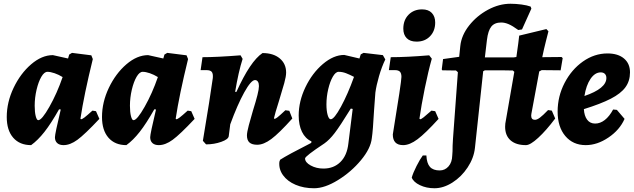

<svg xmlns="http://www.w3.org/2000/svg" viewBox="-20 -762 3382 1024"><path d="M473 -172 492 -169 510 -128Q432 -45 393 -16.5Q354 12 319 12Q297 12 285 1Q273 -10 273 -30Q273 -48 304 -178L295 -179Q252 -103 217 -58.5Q182 -14 146 12Q85 12 50.5 -27.5Q16 -67 16 -138Q16 -217 52.5 -293.5Q89 -370 146 -419Q203 -468 262 -468L343 -450L349 -471L364 -480L467 -467L475 -447Q428 -256 409 -129L412 -126Q418 -126 430.5 -135.5Q443 -145 473 -172ZM314 -351Q293 -364 271 -371.5Q249 -379 233 -379Q216 -379 200.5 -352.5Q185 -326 175 -283.5Q165 -241 165 -198Q165 -164 170.5 -142.5Q176 -121 184 -121Q203 -121 243.5 -192.5Q284 -264 314 -351Z M981 -172 1000 -169 1018 -128Q940 -45 901 -16.5Q862 12 827 12Q805 12 793 1Q781 -10 781 -30Q781 -48 812 -178L803 -179Q760 -103 725 -58.5Q690 -14 654 12Q593 12 558.5 -27.5Q524 -67 524 -138Q524 -217 560.5 -293.5Q597 -370 654 -419Q711 -468 770 -468L851 -450L857 -471L872 -480L975 -467L983 -447Q936 -256 917 -129L920 -126Q926 -126 938.5 -135.5Q951 -145 981 -172ZM822 -351Q801 -364 779 -371.5Q757 -379 741 -379Q724 -379 708.5 -352.5Q693 -326 683 -283.5Q673 -241 673 -198Q673 -164 678.5 -142.5Q684 -121 692 -121Q711 -121 751.5 -192.5Q792 -264 822 -351Z M1539 -130Q1468 -51 1427 -20.5Q1386 10 1352 10Q1324 10 1310.5 -2Q1297 -14 1297 -40Q1297 -56 1307 -94Q1317 -132 1329 -172Q1345 -223 1353 -255Q1361 -287 1361 -303Q1361 -318 1355.5 -326.5Q1350 -335 1340 -335Q1319 -335 1282.5 -269Q1246 -203 1208 -99L1200 -36Q1198 -19 1160 -5.5Q1122 8 1079 8L1062 -11Q1101 -244 1115 -346Q1117 -369 1109.5 -378.5Q1102 -388 1081 -388H1050L1060 -457Q1136 -457 1263 -467L1274 -448Q1252 -380 1234 -272H1241Q1315 -436 1380 -479Q1438 -479 1472 -450.5Q1506 -422 1506 -375Q1506 -355 1496 -318.5Q1486 -282 1468 -224Q1446 -155 1441 -131L1444 -128Q1449 -128 1460 -136.5Q1471 -145 1502 -174L1523 -171Z M1470 101 1474 90Q1512 65 1640 0L1641 -8Q1608 -23 1590.5 -59Q1573 -95 1573 -146Q1573 -222 1609 -297Q1645 -372 1702 -420.5Q1759 -469 1816 -469L1897 -450L1904 -472L1919 -480L2022 -468L2035 -445Q2016 -406 2001.5 -356Q1987 -306 1982 -268Q1982 -269 1975 -174Q1969 -64 1963 -25Q1957 30 1905 92.5Q1853 155 1782.5 198.5Q1712 242 1655 242Q1600 242 1556.5 223.5Q1513 205 1489.5 172.5Q1466 140 1470 101ZM1868 -352Q1845 -364 1825.5 -371.5Q1806 -379 1786 -379Q1770 -379 1755 -353Q1740 -327 1730.5 -286.5Q1721 -246 1721 -205Q1721 -171 1727.5 -148.5Q1734 -126 1744 -126Q1762 -126 1798.5 -193Q1835 -260 1868 -352ZM1838 3 1861 -181 1851 -183Q1793 -89 1765 -52.5Q1737 -16 1710 3Q1607 71 1607 83Q1607 104 1637 120.5Q1667 137 1705 137Q1760 137 1795.5 102Q1831 67 1838 3Z M2281 -172 2301 -169 2319 -128Q2249 -51 2207 -19.5Q2165 12 2130 12Q2075 12 2075 -45Q2121 -326 2121 -352Q2121 -371 2113 -379.5Q2105 -388 2086 -388H2054L2064 -457Q2149 -457 2269 -467L2283 -449Q2264 -382 2245.5 -291Q2227 -200 2217 -129L2221 -126Q2226 -126 2239.5 -136.5Q2253 -147 2281 -172ZM2131 -609Q2131 -655 2159 -683.5Q2187 -712 2231 -712Q2265 -712 2283 -693Q2301 -674 2301 -642Q2301 -597 2273.5 -568.5Q2246 -540 2202 -540Q2167 -540 2149 -558.5Q2131 -577 2131 -609Z M2343 -447 2429 -459 2435 -517Q2441 -574 2482 -626Q2523 -678 2582.5 -710Q2642 -742 2702 -742Q2731 -742 2761 -738Q2791 -734 2810 -727L2814 -716L2764 -605L2744 -602Q2714 -624 2693 -633Q2672 -642 2653 -642Q2618 -642 2600.5 -620.5Q2583 -599 2577 -549L2566 -456H2798L2804 -450L2793 -387H2566L2557 -382L2513 27Q2507 81 2474 131Q2441 181 2393 211.5Q2345 242 2297 242Q2254 242 2219.5 225.5Q2185 209 2176 185Q2183 160 2201.5 123.5Q2220 87 2235 67H2254Q2256 109 2273 128Q2290 147 2325 147Q2353 147 2372 125.5Q2391 104 2392 67Q2394 49 2394 14L2396 -23L2422 -377L2412 -386L2339 -387L2336 -392Z M2941 -130Q2893 -66 2850.5 -27Q2808 12 2785 12Q2732 12 2703 -13.5Q2674 -39 2674 -86Q2674 -97 2675 -103L2723 -379L2715 -386L2656 -387L2653 -392L2660 -447L2734 -458Q2740 -498 2744 -530Q2748 -562 2749 -572L2894 -607L2905 -595Q2902 -583 2891.5 -542Q2881 -501 2872 -457L2975 -458L2981 -452L2970 -387L2869 -388L2856 -381L2814 -155L2813 -145Q2813 -123 2833 -123Q2844 -123 2859.5 -134.5Q2875 -146 2903 -175L2923 -172Z M3094 -180Q3096 -144 3111.5 -123.5Q3127 -103 3154 -103Q3181 -103 3205.5 -122Q3230 -141 3250 -178L3270 -176L3311 -128Q3285 -69 3225 -28.5Q3165 12 3104 12Q3036 12 2995 -36.5Q2954 -85 2954 -167Q2954 -248 2991 -319.5Q3028 -391 3089 -434Q3150 -477 3220 -477Q3276 -477 3308 -450Q3340 -423 3340 -376Q3340 -330 3315.5 -296.5Q3291 -263 3237.5 -235.5Q3184 -208 3094 -180ZM3097 -250Q3214 -290 3214 -346Q3214 -360 3206 -368Q3198 -376 3184 -376Q3153 -376 3129.5 -341.5Q3106 -307 3097 -250Z"/></svg>

Font: Alegreya ExtraBold
Style: Italic
Weight: 800
Italic angle: -7°
Designer: Juan Pablo del Peral
Foundry: Huerta Tipografica
Version: Version 2.007; ttfautohint (v1.6)